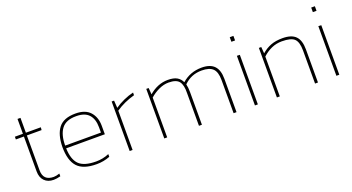

<svg xmlns="http://www.w3.org/2000/svg" viewBox="-47 -1185 3166 1726"><g transform="rotate(-20 1536.5 -322.0)"><path d="M311.2 0V-26.1Q277.9 -14.8 254.9 -14.8Q154.2 -14.8 154.2 -114.2V-447.8H295L297.2 -473.9H154.2V-616H125.9V-473.9H49V-447.8H125.9V-114.2Q125.9 -56.2 158 -23.2Q190.2 9.9 246 9.9Q272.9 9.9 311.2 0Z M784.6 -13.9V-40Q754.5 -27 723.5 -20.9Q692.4 -14.8 661.4 -14.8Q545.4 -14.8 497.5 -62.9Q449.6 -111.1 446.5 -218.1H816.5V-299.9Q816.5 -380.8 770.7 -432.3Q724.8 -483.8 630.4 -483.8Q517.5 -483.8 469 -421.3Q420.4 -358.8 418.6 -241Q418.6 -111.1 473.7 -50.6Q528.8 9.9 656.5 9.9Q690.6 9.9 722.1 4Q753.6 -1.8 784.6 -13.9ZM630.4 -459.1Q711.8 -459.1 750.2 -416.1Q788.7 -373.2 788.7 -295.9V-244.2H446.5Q446.5 -347.1 489 -403.6Q531.5 -460 630.4 -459.1Z M1002.7 0V-375.9Q1080.9 -429.9 1183 -458.2V-483.8Q1136.7 -473 1088.8 -451.4Q1040.9 -429.9 1002.7 -402.9L997.8 -473.9H974.8V0Z M1333.6 0V-380.8Q1371.9 -415 1419.3 -437.1Q1466.7 -459.1 1512.6 -459.1Q1586.8 -459.1 1613.3 -424Q1639.8 -388.9 1637.6 -312.9V0H1665.9V-312.9Q1665.9 -357 1657.8 -388.9Q1728 -459.1 1828.7 -459.1Q1902.9 -459.1 1935.9 -426.9Q1969 -394.8 1969 -317.9V0H1996.9V-318.8Q1996.9 -402.9 1957.7 -443.3Q1918.6 -483.8 1837.7 -483.8Q1728 -483.8 1647.9 -413.2Q1632.6 -447.8 1601.2 -465.8Q1569.7 -483.8 1514.8 -483.8Q1417.7 -483.8 1333.6 -411.9L1328.7 -473.9H1305.8V0Z M2205 -610.2V-653.8H2170V-610.2ZM2201 0V-473.9L2173.1 -474.8V0Z M2411 0V-380.8Q2449.2 -416.8 2495.7 -437.9Q2542.3 -459.1 2596.2 -459.1Q2685.3 -459.1 2716.7 -427.6Q2748.2 -396.1 2748.2 -317V0H2776.1V-317Q2776.1 -403.8 2736.5 -443.8Q2696.9 -483.8 2611.1 -483.8Q2546.3 -483.8 2499.1 -465.8Q2451.9 -447.8 2411 -411.9L2406 -473.9H2383.1V0Z M2984.3 -610.2V-653.8H2949.2V-610.2ZM2980.2 0V-473.9L2952.3 -474.8V0Z"/></g></svg>

Font: Arad-VF Thin Dots1
Style: Regular
Weight: 100
Designer: Mohammad Darvishi
Version: Version 1.000;August 30, 2024;FontCreator 15.0.0.2992 64-bit